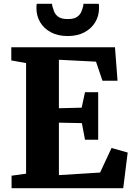

<svg xmlns="http://www.w3.org/2000/svg" viewBox="-20 -992 704 1012"><path d="M117.5 -76.5V-659.5L39.5 -673.5V-743H586L599.5 -566.5H520L486 -667L290.5 -677V-421.5L410.5 -424.5L428 -506H497.5V-255.5H428L411.5 -343L290.5 -345.5V-69L507.5 -82.5L568 -212L653 -188L629.5 0H41V-66ZM337 -802Q286 -802 249 -821.5Q212 -841 192 -874.5Q172 -908 172 -949Q172 -955.5 172.5 -961.2Q173 -967 173.5 -972H254.5Q254.5 -970 254.8 -966.8Q255 -963.5 255.5 -960.5Q259 -947.5 265.2 -931.2Q271.5 -915 287.8 -903.2Q304 -891.5 337 -891.5Q370 -891.5 386.2 -903Q402.5 -914.5 409 -930.8Q415.5 -947 418.5 -960.5Q419.5 -963.5 419.5 -966.8Q419.5 -970 419.5 -972H500.5Q501.5 -967 501.8 -961.5Q502 -956 502 -949.5Q502 -908.5 482 -875Q462 -841.5 425 -821.8Q388 -802 337 -802Z"/></svg>

Font: Merriweather Light 18pt Black
Style: Regular
Weight: 900
Version: Version 2.100